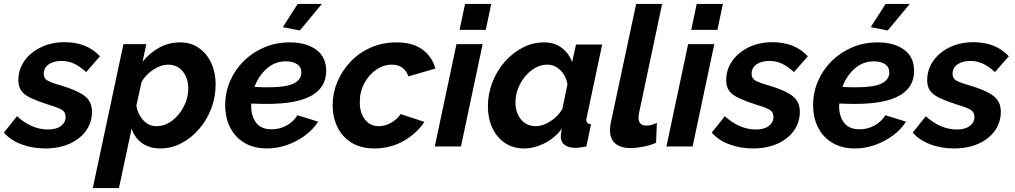

<svg xmlns="http://www.w3.org/2000/svg" viewBox="-45 -750 5198 983"><path d="M186 10Q121 10 65 -11Q9 -32 -25 -71L42 -155Q117 -87 201 -87Q243 -87 267 -105Q291 -123 291 -152Q291 -177 269.5 -189Q248 -201 200 -215Q148 -232 114.5 -247.5Q81 -263 65 -284Q49 -305 49 -339Q49 -395 80.5 -439Q112 -483 165.5 -508.5Q219 -534 285 -534Q342 -534 387 -516.5Q432 -499 467 -462L396 -381Q363 -411 333.5 -424.5Q304 -438 270 -438Q231 -438 205 -421Q179 -404 179 -372Q179 -349 197.5 -338Q216 -327 262 -314Q345 -290 385.5 -261Q426 -232 426 -178Q426 -124 396 -81.5Q366 -39 312 -14.5Q258 10 186 10Z M587 -524H704L685 -434Q722 -480 771 -506.5Q820 -533 877 -533Q933 -533 974 -504Q1015 -475 1037 -426.5Q1059 -378 1059 -318Q1059 -253 1036.5 -194Q1014 -135 974 -89Q934 -43 883 -16.5Q832 10 776 10Q719 10 681 -18Q643 -46 629 -92L564 213H430ZM756 -104Q799 -104 836 -132Q873 -160 896 -204.5Q919 -249 919 -296Q919 -349 891 -384Q863 -419 815 -419Q780 -419 741 -394Q702 -369 680 -331L653 -208Q661 -164 689 -134Q717 -104 756 -104Z M1322 10Q1255 10 1207 -18.5Q1159 -47 1133.5 -97Q1108 -147 1108 -212Q1108 -277 1133 -335Q1158 -393 1203 -437.5Q1248 -482 1308 -507.5Q1368 -533 1438 -533Q1523 -533 1574 -495.5Q1625 -458 1625 -387Q1625 -218 1323 -218Q1305 -218 1284.5 -218.5Q1264 -219 1242 -220Q1241 -214 1241 -207Q1241 -155 1266.5 -121.5Q1292 -88 1346 -88Q1386 -88 1421.5 -107Q1457 -126 1478 -160L1584 -127Q1557 -86 1515.5 -55.5Q1474 -25 1424 -7.5Q1374 10 1322 10ZM1419 -436Q1363 -436 1321 -399Q1279 -362 1258 -305Q1275 -304 1291.5 -303.5Q1308 -303 1324 -303Q1421 -303 1459.5 -323Q1498 -343 1498 -378Q1498 -407 1476 -421.5Q1454 -436 1419 -436ZM1490 -594 1403 -611 1479 -730H1603Z M1872 10Q1802 10 1754 -20Q1706 -50 1682 -100.5Q1658 -151 1658 -211Q1658 -273 1682 -330.5Q1706 -388 1749.5 -434Q1793 -480 1853 -506.5Q1913 -533 1985 -533Q2069 -533 2118.5 -496Q2168 -459 2184 -399L2046 -359Q2025 -419 1961 -419Q1919 -419 1881.5 -393.5Q1844 -368 1820.5 -324.5Q1797 -281 1797 -227Q1797 -172 1823.5 -138Q1850 -104 1894 -104Q1926 -104 1957.5 -121.5Q1989 -139 2006 -166L2128 -126Q2089 -67 2021.5 -28.5Q1954 10 1872 10Z M2336 -730H2470L2442 -597H2308ZM2292 -524H2426L2315 0H2181Z M2639 10Q2581 10 2539.5 -18.5Q2498 -47 2475.5 -95.5Q2453 -144 2453 -205Q2453 -270 2476 -329Q2499 -388 2539.5 -434Q2580 -480 2631.5 -506.5Q2683 -533 2740 -533Q2794 -533 2831.5 -504.5Q2869 -476 2884 -432L2904 -522H3038L2960 -154Q2957 -142 2957 -136Q2957 -115 2981 -114L2957 0Q2939 3 2925.5 5Q2912 7 2902 7Q2866 7 2846 -8Q2826 -23 2826 -53Q2826 -66 2832 -91Q2794 -42 2742 -16Q2690 10 2639 10ZM2699 -104Q2734 -104 2773 -129Q2812 -154 2834 -192L2860 -317Q2854 -361 2824.5 -390Q2795 -419 2758 -419Q2715 -419 2677.5 -391Q2640 -363 2617 -318.5Q2594 -274 2594 -226Q2594 -174 2622 -139Q2650 -104 2699 -104Z M3183 8Q3132 8 3105 -15.5Q3078 -39 3078 -83Q3078 -100 3082 -121L3212 -730H3345L3226 -168Q3224 -156 3224 -148Q3224 -107 3265 -107Q3289 -107 3318 -121L3314 -19Q3285 -6 3248.5 1Q3212 8 3183 8Z M3522 -730H3656L3628 -597H3494ZM3478 -524H3612L3501 0H3367Z M3810 10Q3745 10 3689 -11Q3633 -32 3599 -71L3666 -155Q3741 -87 3825 -87Q3867 -87 3891 -105Q3915 -123 3915 -152Q3915 -177 3893.5 -189Q3872 -201 3824 -215Q3772 -232 3738.5 -247.5Q3705 -263 3689 -284Q3673 -305 3673 -339Q3673 -395 3704.5 -439Q3736 -483 3789.5 -508.5Q3843 -534 3909 -534Q3966 -534 4011 -516.5Q4056 -499 4091 -462L4020 -381Q3987 -411 3957.5 -424.5Q3928 -438 3894 -438Q3855 -438 3829 -421Q3803 -404 3803 -372Q3803 -349 3821.5 -338Q3840 -327 3886 -314Q3969 -290 4009.5 -261Q4050 -232 4050 -178Q4050 -124 4020 -81.5Q3990 -39 3936 -14.5Q3882 10 3810 10Z M4332 10Q4265 10 4217 -18.5Q4169 -47 4143.5 -97Q4118 -147 4118 -212Q4118 -277 4143 -335Q4168 -393 4213 -437.5Q4258 -482 4318 -507.5Q4378 -533 4448 -533Q4533 -533 4584 -495.5Q4635 -458 4635 -387Q4635 -218 4333 -218Q4315 -218 4294.5 -218.5Q4274 -219 4252 -220Q4251 -214 4251 -207Q4251 -155 4276.5 -121.5Q4302 -88 4356 -88Q4396 -88 4431.5 -107Q4467 -126 4488 -160L4594 -127Q4567 -86 4525.5 -55.5Q4484 -25 4434 -7.5Q4384 10 4332 10ZM4429 -436Q4373 -436 4331 -399Q4289 -362 4268 -305Q4285 -304 4301.5 -303.5Q4318 -303 4334 -303Q4431 -303 4469.5 -323Q4508 -343 4508 -378Q4508 -407 4486 -421.5Q4464 -436 4429 -436ZM4500 -594 4413 -611 4489 -730H4613Z M4839 10Q4774 10 4718 -11Q4662 -32 4628 -71L4695 -155Q4770 -87 4854 -87Q4896 -87 4920 -105Q4944 -123 4944 -152Q4944 -177 4922.5 -189Q4901 -201 4853 -215Q4801 -232 4767.5 -247.5Q4734 -263 4718 -284Q4702 -305 4702 -339Q4702 -395 4733.5 -439Q4765 -483 4818.5 -508.5Q4872 -534 4938 -534Q4995 -534 5040 -516.5Q5085 -499 5120 -462L5049 -381Q5016 -411 4986.5 -424.5Q4957 -438 4923 -438Q4884 -438 4858 -421Q4832 -404 4832 -372Q4832 -349 4850.5 -338Q4869 -327 4915 -314Q4998 -290 5038.5 -261Q5079 -232 5079 -178Q5079 -124 5049 -81.5Q5019 -39 4965 -14.5Q4911 10 4839 10Z"/></svg>

Font: Raleway
Style: Bold Italic
Weight: 700
Italic angle: -12°
Designer: Matt McInerney, Pablo Impallari, Rodrigo Fuenzalida
Foundry: Matt McInerney, Pablo Impallari, Rodrigo Fuenzalida
Version: Version 4.101;RELEASE